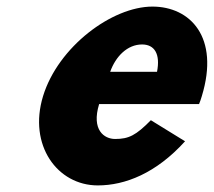

<svg xmlns="http://www.w3.org/2000/svg" viewBox="-20 -548 649 583"><path d="M584.4 -232C587.3 -238 590.6 -249 592.8 -256C647.8 -436 556.9 -528 442.9 -528C320.2 -528 156.6 -406 110.7 -256C65.2 -107 154.2 15 276.9 15C360 15 454.2 -22 541.9 -119L438.1 -183C392.7 -137 371.1 -126 329.5 -126C296.7 -126 256.9 -153 281 -232ZM314.6 -330C331.2 -377 367 -413 411.4 -413C449.3 -413 467.4 -384 456.8 -330Z"/></svg>

Font: Hussar
Style: BdSuprConOblThree
Weight: 700
Foundry: Cannot Into Space Fonts
Version: Version 2.00